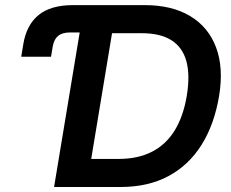

<svg xmlns="http://www.w3.org/2000/svg" viewBox="-20 -748 925 768"><path d="M64.9 -521 73.2 -571.3Q85.9 -648.4 134.5 -688Q183.1 -727.5 271.5 -727.5H316.9L298.8 -618.2H260.3Q229.5 -618.2 212.6 -604.5Q195.8 -590.8 190.9 -562L184.1 -521ZM461.9 0H258.3L276.9 -112.3H454.1Q531.7 -112.3 587.6 -140.9Q643.6 -169.4 678.5 -225.8Q713.4 -282.2 727.1 -364.7Q740.7 -447.3 725.6 -502.9Q710.4 -558.6 666 -586.9Q621.6 -615.2 546.4 -615.2H356.9L375.5 -727.5H559.1Q667.5 -727.5 740.5 -683.8Q813.5 -640.1 844.2 -558.6Q875 -477.1 856.4 -364.3Q837.4 -250.5 786.4 -168.9Q735.4 -87.4 654.1 -43.7Q572.8 0 461.9 0ZM446.8 -727.5 326.2 0H196.3L316.9 -727.5Z"/></svg>

Font: Inter 20pt SemiBold
Style: Italic
Weight: 600
Italic angle: -9.3988°
Version: Version 4.001;git-66647c0bb